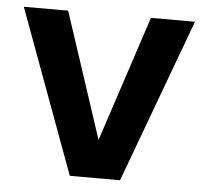

<svg xmlns="http://www.w3.org/2000/svg" viewBox="-45 -601 688 647"><g transform="rotate(5 299.5 -277.0)"><path d="M10 -554H160L300 -129L440 -554H589L384 0H214Z"/></g></svg>

Font: SVN-Poppins SemiBold
Style: Regular
Weight: 600
Designer: Ninad Kale (Devanagari), Jonny Pinhorn (Latin)
Foundry: Indian Type Foundry
Version: Version 3.002 2017